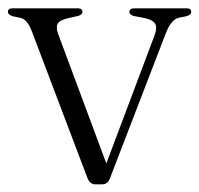

<svg xmlns="http://www.w3.org/2000/svg" viewBox="-28 -450 492 474"><path d="M224.5 5H206.5Q194 5 187.5 -11.5L50.5 -373Q39.5 -401.5 24 -405.5L3 -410Q-8.5 -414 -8.5 -420.5Q-8.5 -429.5 2.5 -429.5H164Q175.5 -429.5 175.5 -420.5Q175.5 -413.5 164 -410.5L142 -405.5Q119 -400.5 114.2 -391.2Q109.5 -382 116 -365L234.5 -46.5L354 -364Q360.5 -381.5 355.2 -391.2Q350 -401 328.5 -405.5L302.5 -410.5Q291.5 -413.5 291.5 -420.5Q291.5 -429.5 304 -429.5H433Q444 -429.5 444 -420.5Q444 -413.5 432.5 -410L412.5 -406Q394 -401 381 -367L243.5 -10Q238 5 224.5 5Z"/></svg>

Font: Fraunces 144pt S050 Light
Style: Regular
Weight: 300
Version: Version 1.000; ttfautohint (v1.8.3)